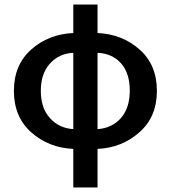

<svg xmlns="http://www.w3.org/2000/svg" viewBox="-20 -645 750 843"><path d="M301.8 178.2V8.8Q193.4 3.9 117.2 -64Q41 -131.8 41 -246.1Q41 -360.4 117.2 -427.7Q193.4 -495.1 301.8 -500V-625H408.2V-500Q516.6 -495.1 592.8 -427.7Q668.9 -360.4 668.9 -246.1Q668.9 -131.8 592.3 -64.5Q515.6 3.9 408.2 8.8V178.2ZM511.7 -366.7Q473.1 -410.2 408.2 -413.1V-78.1Q471.2 -82 510.7 -126.5Q549.8 -170.9 549.8 -247.1Q549.8 -323.2 511.7 -366.7ZM301.8 -78.1V-413.1Q239.3 -410.2 199.2 -365.7Q159.2 -321.3 159.2 -246.1Q159.2 -170.9 199.2 -126.5Q239.3 -82 301.8 -78.1Z"/></svg>

Font: SourceSansPro-Semibold
Style: Regular
Weight: 600
Designer: Paul D. Hunt
Foundry: Adobe Systems Incorporated
Version: Version 2.020;PS 2.0;hotconv 1.0.86;makeotf.lib2.5.63406